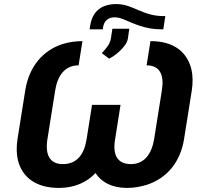

<svg xmlns="http://www.w3.org/2000/svg" viewBox="-20 -913 966 943"><path d="M66 -230C60 -191 61 -156 68 -126C89 -43 155 10 270 10C346 10 407 -18 449 -63C477 -19 529 10 604 10C639 10 671 4 703 -6C796 -37 865 -112 884 -230L922 -469C928 -508 927 -543 920 -573C899 -657 835 -711 719 -711L700 -592C767 -592 787 -543 775 -469L737 -230C725 -157 689 -107 623 -107C555 -107 533 -154 545 -227L572 -398H432L405 -227C393 -154 357 -107 289 -107C222 -107 201 -156 213 -230L251 -469C263 -543 299 -592 366 -592L385 -711C350 -711 317 -706 285 -696C192 -665 123 -588 104 -469ZM420 -769H485L486 -778C491 -811 512 -828 543 -828C557 -828 572 -824 587 -818C640 -796 693 -769 772 -769H782L792 -834H782C731 -834 693 -849 658 -864C627 -877 594 -893 552 -893C480 -893 434 -859 423 -787ZM480 -652 516 -625C535 -634 557 -651 572 -666C586 -680 604 -700 608 -723L615 -772H532L525 -726C520 -694 500 -674 480 -652Z"/></svg>

Font: Asimov Pro
Style: BdObl
Weight: 700
Designer: Google
Version: Version 2.000980; 2014